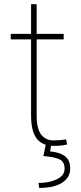

<svg xmlns="http://www.w3.org/2000/svg" viewBox="-20 -691 391 923"><path d="M237.8 10.3Q184.6 10.3 157 -24.4Q129.4 -59.1 129.4 -136.2V-501.5H31.7V-528.3H129.4V-670.9H156.2V-528.3H286.1V-501.5H156.2V-136.2Q156.2 -71.3 178.2 -43.7Q200.2 -16.1 236.3 -16.1Q252 -16.1 264.2 -17.1Q276.4 -18.1 297.9 -20.5L302.7 3.4Q288.1 7.3 272.7 8.8Q257.3 10.3 237.8 10.3ZM168.5 212.4 165 188.5Q215.8 188.5 253.2 170.9Q290.5 153.3 290.5 119.6Q290.5 88.4 268.3 76.2Q246.1 64 188.5 59.1L200.7 0H226.6L221.2 37.1Q265.6 40.5 291.5 59.3Q317.4 78.1 317.4 119.6Q317.4 162.1 278.8 187.3Q240.2 212.4 168.5 212.4Z"/></svg>

Font: Roboto Slab LO Thin
Style: Regular
Weight: 250
Designer: Google
Version: Version 2.00;September 28, 2018;FontCreator 11.5.0.2427 64-b